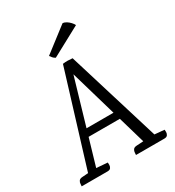

<svg xmlns="http://www.w3.org/2000/svg" viewBox="-208 -1006 1026 1127"><g transform="rotate(-30 305.0 -443.0)"><path d="M137.7 -50.5 213.2 -44.5Q214.2 -39.5 214 -28.6Q213.8 -17.7 207.8 -8.9Q201.9 0 185.6 0H10.6Q11.6 -5 11.7 -15.4Q11.8 -25.7 18.1 -35.2Q24.3 -44.7 42 -45.7L81.8 -48.5ZM532.9 -50.5 598.4 -44.5Q599.4 -39.5 599.2 -28.6Q599 -17.7 593 -8.9Q587.1 0 570.8 0H378.6Q379.6 -5 379.7 -15.4Q379.8 -25.7 386.1 -35.2Q392.3 -44.7 410 -45.7L455.6 -48.5ZM168.1 -281H425V-231.4H168.1ZM469.2 -2.7 282.9 -643.7 311.9 -643.5 127.8 -15.8 72.2 -17.4 274.9 -677.9Q292.3 -680.1 307.7 -680Q323 -679.9 340.4 -677.9L544.9 -10.1ZM454.8 -836.5 256.5 -729.6Q245.6 -735.5 238.9 -743.3Q232.1 -751.2 227.1 -758.8L391.8 -885.5Q404.8 -884.9 417.1 -877.1Q429.3 -869.4 439.6 -858.4Q449.8 -847.5 454.8 -836.5Z"/></g></svg>

Font: Karma Variable Light
Style: Regular
Weight: 300
Designer: Joana Correia
Foundry: Indian Type Foundry
Version: Version 3.000